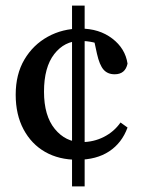

<svg xmlns="http://www.w3.org/2000/svg" viewBox="-20 -624 512 685"><path d="M282 41H237V-604H282ZM266 -478Q210 -478 173.5 -431Q137 -384 137 -297Q137 -211 175.5 -164Q214 -117 271 -117Q314 -117 350.5 -135.5Q387 -154 410 -187L435 -169Q415 -114 369.5 -84Q324 -54 256 -54Q190 -54 141 -82Q92 -110 64 -162.5Q36 -215 36 -286Q36 -359 67 -411.5Q98 -464 150.5 -493Q203 -522 267 -522Q334 -522 380.5 -486.5Q427 -451 435 -397Q427 -359 389 -359Q364 -359 349.5 -375.5Q335 -392 326 -432L313 -492L359 -456Q335 -468 312.5 -473Q290 -478 266 -478Z"/></svg>

Font: Lisu Bosa SemiBold
Style: Regular
Weight: 600
Designer: David Morse, Annie Olsen, Victor Gaultney, Frank Grießhammer (Latin)
Foundry: SIL International
Version: Version 2.000